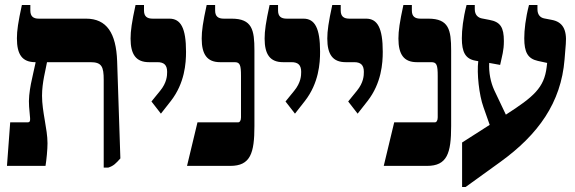

<svg xmlns="http://www.w3.org/2000/svg" viewBox="-20 -667 2310 772"><path d="M8 0H163C167 -24 171 -66 171 -91C171 -149 149 -217 149 -282C149 -336 164 -387 169 -417H344C389 -417 397 -399 397 -346V7H415C437 0 446 -10 464 -30L451 -421C447 -534 409 -592 326 -592H136C114 -592 102 -601 102 -625V-647H68C53 -578 48 -544 48 -513C48 -448 69 -417 122 -417H123V-415C113 -365 92 -297 97 -238L101 -192C102 -179 99 -175 91 -175H21Z M627 -210 667 -261C723 -333 728 -413 728 -459C728 -554 707 -592 661 -592H594C571 -592 559 -601 559 -625V-647H525C510 -578 505 -543 505 -512C505 -448 527 -417 579 -417H613C639 -417 652 -406 652 -378C652 -363 651 -335 624 -302L589 -259Z M732 0H906C987 0 1003 -51 1003 -160V-464C1003 -547 994 -592 911 -592H880C857 -592 845 -601 845 -625V-647H811C796 -578 791 -543 791 -512C791 -448 813 -417 865 -417H923C945 -417 949 -406 949 -361V-195C949 -182 944 -175 937 -175H774Z M1166 -210 1206 -261C1262 -333 1267 -413 1267 -459C1267 -554 1246 -592 1200 -592H1133C1110 -592 1098 -601 1098 -625V-647H1064C1049 -578 1044 -543 1044 -512C1044 -448 1066 -417 1118 -417H1152C1178 -417 1191 -406 1191 -378C1191 -363 1190 -335 1163 -302L1128 -259Z M1418 -210 1458 -261C1514 -333 1519 -413 1519 -459C1519 -554 1498 -592 1452 -592H1385C1362 -592 1350 -601 1350 -625V-647H1316C1301 -578 1296 -543 1296 -512C1296 -448 1318 -417 1370 -417H1404C1430 -417 1443 -406 1443 -378C1443 -363 1442 -335 1415 -302L1380 -259Z M1523 0H1697C1778 0 1794 -51 1794 -160V-464C1794 -547 1785 -592 1702 -592H1671C1648 -592 1636 -601 1636 -625V-647H1602C1587 -578 1582 -543 1582 -512C1582 -448 1604 -417 1656 -417H1714C1736 -417 1740 -406 1740 -361V-195C1740 -182 1735 -175 1728 -175H1565Z M1838 85H1852L1992 -16C2144 -126 2236 -254 2250 -428L2255 -490C2260 -550 2241 -579 2199 -587L2168 -593C2153 -596 2141 -607 2141 -630V-647H2107C2093 -593 2088 -546 2088 -513C2088 -457 2102 -431 2143 -422L2180 -414L2178 -397C2168 -314 2126 -278 2014 -206L1967 -305C1953 -336 1945 -374 1947 -414L1991 -406C1999 -444 2006 -463 2006 -502C2006 -557 1992 -579 1948 -587L1917 -593C1903 -596 1889 -606 1889 -630V-647H1856C1842 -593 1837 -546 1837 -513C1837 -458 1851 -430 1892 -423L1903 -421C1897 -372 1906 -286 1924 -236L1949 -165L1838 -94Z"/></svg>

Font: Noto Serif Hebrew ExtraCondensed Black
Style: Regular
Weight: 900
Width: 2
Designer: Monotype Design Team
Foundry: Monotype Imaging Inc.
Version: Version 2.004